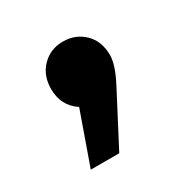

<svg xmlns="http://www.w3.org/2000/svg" viewBox="-74 -199 370 379"><g transform="rotate(-30 110.5 -9.5)"><path d="M111.8 -132.8Q140.1 -132.8 159.7 -114Q179.2 -95.2 179.2 -63Q179.2 -42 161.1 -6.8L98.1 113.8H33.2L75.2 -4.9Q44.9 -24.9 44.9 -63Q44.9 -93.8 64 -113.3Q83 -132.8 111.8 -132.8Z"/></g></svg>

Font: Montserrat-Arabic Medium
Style: Regular
Weight: 500
Designer: Mohamed Gaber
Foundry: Kief Type Foundry
Version: Version 5.008;PS 005.008;hotconv 1.0.88;makeotf.lib2.5.64775